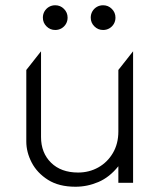

<svg xmlns="http://www.w3.org/2000/svg" viewBox="-20 -695 611 730"><path d="M267 15Q204 15 162.5 -11.2Q121 -37.5 100.5 -77Q80 -116.5 80 -157V-429L136 -500V-174Q136 -114 174 -76.5Q212 -39 277 -39Q319 -39 353.8 -58.5Q388.5 -78 409.2 -113.2Q430 -148.5 430 -195V-429L486 -500V0H430V-63Q396.5 -21 354.2 -3Q312 15 267 15ZM190 -581Q170.5 -581 156.8 -594.8Q143 -608.5 143 -628Q143 -641 149.2 -651.8Q155.5 -662.5 166.2 -668.8Q177 -675 190 -675Q209.5 -675 223.2 -661.2Q237 -647.5 237 -628Q237 -615 230.8 -604.2Q224.5 -593.5 213.8 -587.2Q203 -581 190 -581ZM372 -581Q352.5 -581 338.8 -594.8Q325 -608.5 325 -628Q325 -641 331.2 -651.8Q337.5 -662.5 348.2 -668.8Q359 -675 372 -675Q391.5 -675 405.2 -661.2Q419 -647.5 419 -628Q419 -615 412.8 -604.2Q406.5 -593.5 395.8 -587.2Q385 -581 372 -581Z"/></svg>

Font: Geologica-Sharp
Style: Regular
Weight: 100
Designer: Sindre Bremnes, Frode Helland
Foundry: Monokrom Skriftforlag AS
Version: Version 1.010;gftools[0.9.28]